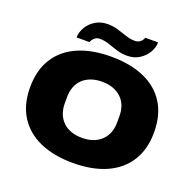

<svg xmlns="http://www.w3.org/2000/svg" viewBox="-151 -1041 1224 1209"><g transform="rotate(20 460.5 -436.5)"><path d="M460 12Q331 12 238 -29.5Q145 -71 95 -150.5Q45 -230 45 -344Q45 -459 95 -538.5Q145 -618 238 -659Q331 -700 460 -700Q590 -700 683 -659Q776 -618 826 -538.5Q876 -459 876 -344Q876 -230 826 -150.5Q776 -71 683 -29.5Q590 12 460 12ZM460 -156Q502 -156 534.5 -168Q567 -180 590 -202.5Q613 -225 624.5 -255.5Q636 -286 636 -323V-367Q636 -403 624.5 -433.5Q613 -464 590 -486Q567 -508 534.5 -520Q502 -532 460 -532Q419 -532 386 -520Q353 -508 330.5 -486Q308 -464 296.5 -433.5Q285 -403 285 -367V-323Q285 -286 296.5 -255.5Q308 -225 330.5 -202.5Q353 -180 386 -168Q419 -156 460 -156ZM213 -739Q213 -773 232.5 -807Q252 -841 287.5 -863Q323 -885 370 -885Q406 -885 439 -875Q472 -865 503 -854.5Q534 -844 564 -844Q585 -844 599.5 -855.5Q614 -867 620 -885H706Q706 -851 686.5 -817.5Q667 -784 632 -761.5Q597 -739 549 -739Q513 -739 479.5 -749.5Q446 -760 415.5 -770.5Q385 -781 355 -781Q334 -781 320 -769Q306 -757 299 -739Z"/></g></svg>

Font: Archivo SemiExpanded Black
Style: Regular
Weight: 900
Width: 6
Designer: Hector Gatti
Foundry: Omnibus-Type
Version: Version 2.001